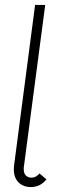

<svg xmlns="http://www.w3.org/2000/svg" viewBox="-20 -747 273 777"><path d="M76 -63Q76 -45 85 -36.5Q94 -28 108 -28Q125 -28 140 -45L168 -21Q143 10 105 10Q74 10 55 -9Q36 -28 36 -61Q36 -72 37 -78L122 -727H163L77 -75Q76 -71 76 -63Z"/></svg>

Font: Bellota Light
Style: Italic
Weight: 300
Italic angle: -7.5°
Designer: Kemie Guaida
Foundry: Kemie Guaida
Version: Version 4.001